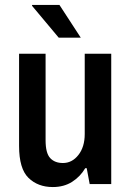

<svg xmlns="http://www.w3.org/2000/svg" viewBox="-20 -743 526 775"><path d="M193 12Q133 12 95 -25Q57 -62 57 -154V-526H164V-177Q164 -125 182.5 -105Q201 -85 234 -85Q271 -85 296.5 -117.5Q322 -150 322 -202V-526H429V0H342L330 -64H324Q304 -30 271 -9Q238 12 193 12ZM217 -591 109 -720 110 -723H220L306 -591Z"/></svg>

Font: Archivo Narrow SemiBold
Style: Regular
Weight: 600
Designer: Hector Gatti
Foundry: Omnibus-Type
Version: Version 3.002